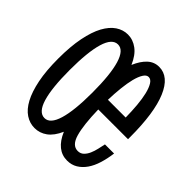

<svg xmlns="http://www.w3.org/2000/svg" viewBox="-138 -589 713 713"><g transform="rotate(45 218.5 -232.5)"><path d="M314.9 -40Q329.1 -40 338.4 -49.1Q347.7 -58.1 353.5 -71.5Q359.4 -85 362.8 -100.3Q366.2 -115.7 369.1 -128.9H417Q413.1 -98.6 405 -72.5Q397 -46.4 383.8 -27.3Q370.6 -8.3 352.8 2.4Q335 13.2 312 13.2Q256.8 13.2 228 -54.2Q212.4 -19 190.2 -2.9Q168 13.2 141.1 13.2Q115.7 13.2 93.8 -1.2Q71.8 -15.6 55.7 -45.7Q39.6 -75.7 30.3 -121.8Q21 -168 21 -231.9Q21 -295.4 30.3 -342Q39.6 -388.7 55.9 -418.7Q72.3 -448.7 94.2 -463.4Q116.2 -478 141.1 -478Q168 -478 191.2 -460.7Q214.4 -443.4 230 -407.2Q243.7 -439.5 262.9 -457.3Q282.2 -475.1 308.1 -475.1Q359.4 -475.1 387.7 -408.2Q416 -341.3 416 -213.9V-203.1H259.8Q261.7 -123 273.7 -81.5Q285.6 -40 314.9 -40ZM200.2 -231.9Q200.2 -327.1 185.3 -376.5Q170.4 -425.8 141.1 -425.8Q110.8 -425.8 95.9 -376Q81.1 -326.2 81.1 -231.9Q81.1 -137.7 95.9 -88.4Q110.8 -39.1 141.1 -39.1Q170.4 -39.1 185.3 -88.4Q200.2 -137.7 200.2 -231.9ZM353 -253.9Q352.5 -286.6 349.9 -316.9Q347.2 -347.2 341.6 -370.4Q335.9 -393.6 327.4 -407.2Q318.8 -420.9 307.1 -420.9Q295.9 -420.9 287.4 -407.2Q278.8 -393.6 272.9 -370.4Q267.1 -347.2 263.9 -316.9Q260.7 -286.6 259.8 -253.9Z"/></g></svg>

Font: Stint Ultra Condensed
Style: Regular
Weight: 400
Width: 1
Designer: Astigmatic (AOETI)
Foundry: Astigmatic (AOETI)
Version: Version 1.000